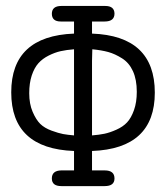

<svg xmlns="http://www.w3.org/2000/svg" viewBox="-20 -631 565 651"><path d="M231 -517.1V-558.1Q231 -558.1 186 -558.1Q156.2 -558.1 155.8 -584Q155.8 -610.8 188 -610.8H336.9Q367.7 -610.8 368.2 -585Q368.2 -558.1 335 -558.1H292V-517.1Q504.9 -509.3 504.9 -316.9Q504.9 -127 292 -119.1V-53.2H335Q368.2 -53.2 368.2 -25.9Q368.2 0 335 0H188Q155.8 0 155.8 -25.9Q155.8 -52.7 188 -53.2H231V-119.1Q18.1 -127 18.1 -317.9Q18.1 -508.8 231 -517.1ZM79.1 -314.9Q79.1 -278.8 90.6 -252Q102.1 -225.1 116.5 -210.9Q130.9 -196.8 155 -188Q179.2 -179.2 194.1 -176.5Q209 -173.8 231 -171.9V-463.9Q205.1 -461.9 185.5 -457.5Q166 -453.1 145 -442.6Q124 -432.1 110.1 -416.5Q96.2 -400.9 87.6 -375Q79.1 -349.1 79.1 -314.9ZM292 -171.9Q315.9 -173.8 334 -177.5Q352.1 -181.2 374.5 -191.2Q397 -201.2 410.9 -216.1Q424.8 -231 434.3 -257.6Q443.8 -284.2 443.8 -319.8Q443.8 -360.8 430.9 -389.4Q418 -418 394 -433.1Q370.1 -448.2 347.2 -454.6Q324.2 -460.9 293 -463.9L292 -424.8Z"/></svg>

Font: CMU Typewriter Text
Style: Light
Weight: 200
Version: Version 0.7.0